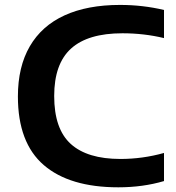

<svg xmlns="http://www.w3.org/2000/svg" viewBox="-20 -770 734 799"><path d="M54.5 -368.5Q54.5 -492 104 -577.2Q153.5 -662.5 248.5 -706Q343.5 -749.5 479.5 -749.5Q574 -749.5 662.5 -728.5V-611.5Q579.5 -631.5 489.5 -631.5Q346 -631.5 275.8 -568Q205.5 -504.5 205.5 -370.5Q205.5 -233.5 274.5 -171Q343.5 -108.5 481 -108.5Q573.5 -108.5 662.5 -133.5V-16.5Q574.5 9.5 472.5 9.5Q269.5 9.5 162 -83.2Q54.5 -176 54.5 -368.5Z"/></svg>

Font: Encode Sans Expanded SemiBold
Style: Regular
Weight: 600
Width: 7
Designer: Multiple Designers
Foundry: Impallari Type
Version: Version 2.000